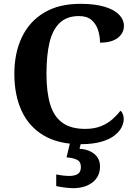

<svg xmlns="http://www.w3.org/2000/svg" viewBox="-20 -744 708 1004"><path d="M401 10Q285 10 208 -36Q131 -82 93 -164.5Q55 -247 55 -358Q55 -466 94 -548.5Q133 -631 210 -677.5Q287 -724 400 -724Q477 -724 527.5 -708.5Q578 -693 603 -667Q628 -641 628 -608Q628 -571 596 -546Q564 -521 503 -521Q503 -554 493 -586Q483 -618 459 -639Q435 -660 393 -660Q330 -660 292.5 -624.5Q255 -589 239 -522Q223 -455 223 -358Q223 -262 242.5 -198Q262 -134 306.5 -102Q351 -70 425 -70Q474 -70 509 -84.5Q544 -99 568.5 -121Q593 -143 610 -165Q618 -159 622.5 -147Q627 -135 627 -122Q627 -101 615.5 -78Q604 -55 578 -35Q552 -15 508.5 -2.5Q465 10 401 10ZM361 240Q351 240 335 238.5Q319 237 302.5 234.5Q286 232 274 229V168Q292 172 310.5 174Q329 176 342 176Q371 176 387 165.5Q403 155 403 130Q403 101 381.5 91Q360 81 328 79L349 -9H406L396 34Q429 36 453 48Q477 60 490 79.5Q503 99 503 126Q503 179 464 209.5Q425 240 361 240Z"/></svg>

Font: Noto Serif Gujarati
Style: Bold
Weight: 700
Version: Version 2.102